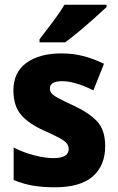

<svg xmlns="http://www.w3.org/2000/svg" viewBox="-20 -786 501 816"><path d="M427 -165Q427 -82 374 -36Q321 10 213 10Q162 10 120.5 3Q79 -4 38 -21V-159Q79 -138 125 -126Q171 -114 207 -114Q272 -114 272 -153Q272 -165 264.5 -175.5Q257 -186 234.5 -198.5Q212 -211 167 -231Q102 -260 69.5 -298Q37 -336 37 -402Q37 -479 92.5 -519Q148 -559 241 -559Q290 -559 333 -548Q376 -537 422 -515L377 -402Q343 -419 308.5 -430Q274 -441 244 -441Q192 -441 192 -410Q192 -398 199.5 -389Q207 -380 228.5 -368.5Q250 -357 293 -337Q356 -308 391.5 -271.5Q427 -235 427 -165ZM433 -756Q414 -738 382.5 -710Q351 -682 317 -653.5Q283 -625 257 -606H148V-619Q173 -652 203.5 -692Q234 -732 254 -766H433Z"/></svg>

Font: Noto Sans Armenian SemiCondensed ExtraBold
Style: Regular
Weight: 800
Width: 4
Designer: Monotype Design Team
Foundry: Monotype Imaging Inc.
Version: Version 2.008; ttfautohint (v1.8.4.7-5d5b)